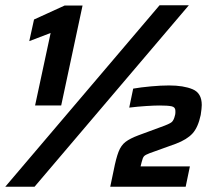

<svg xmlns="http://www.w3.org/2000/svg" viewBox="-38 -708 802 728"><path d="M95 -308 154 -583 73 -552 91 -634 207 -687H275L194 -308ZM-18 0 567 -688H678L93 0ZM380 0 393 -62Q402 -108 411.5 -132.5Q421 -157 438 -170Q455 -183 487 -195L571 -226Q605 -238 613 -245Q621 -252 625 -269Q627 -275 627 -280.5Q627 -286 627 -288Q627 -302 612.5 -305Q598 -308 567 -308Q548 -308 516.5 -306Q485 -304 452 -300L467 -372Q496 -377 534 -380.5Q572 -384 603 -384Q658 -384 692.5 -369.5Q727 -355 727 -310Q727 -303 726 -294.5Q725 -286 723 -272Q713 -225 692 -202Q671 -179 629 -163L529 -127Q513 -121 508 -115.5Q503 -110 499 -93L495 -77H682L666 0Z"/></svg>

Font: Saira
Style: Bold Italic
Weight: 700
Italic angle: -12°
Designer: Hector Gatti with collaboration of the Omnibus-Type team
Foundry: Omnibus-Type
Version: Version 1.100; ttfautohint (v1.8.3)